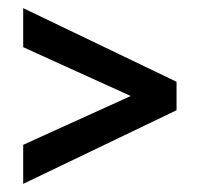

<svg xmlns="http://www.w3.org/2000/svg" viewBox="-20 -533 492 472"><path d="M37 -81V-177L361 -324V-270L37 -417V-513L414 -332V-262Z"/></svg>

Font: Rokkitt SemiBold
Style: Bold
Weight: 700
Version: Version 3.103